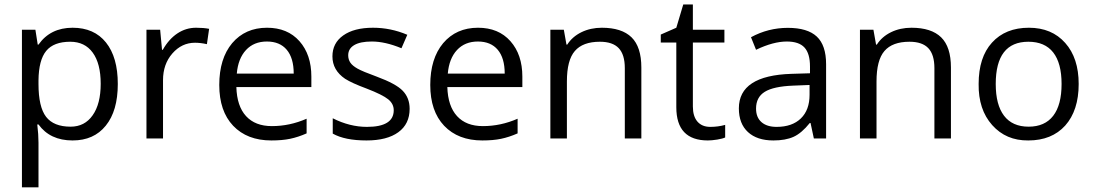

<svg xmlns="http://www.w3.org/2000/svg" viewBox="-20 -613 4846 850"><path d="M291 -428.2Q217.8 -428.2 184.6 -387.7Q151.4 -347.2 150.4 -257.3V-241.2Q150.4 -139.6 184.1 -95.7Q217.8 -52.2 292.5 -52.2Q355 -52.2 390.1 -102.5Q425.8 -152.8 425.8 -242.2Q425.8 -331.5 390.6 -379.9Q355.5 -428.2 291 -428.2ZM448.2 -56.6Q395.5 8.8 301.3 8.8Q201.7 8.8 150.4 -62H145Q150.4 -17.6 150.4 18.1V216.3H77.1V-481.4H136.7L147 -415.5H150.4Q203.1 -490.2 301.3 -490.2Q397 -490.2 449.2 -424.8Q501.5 -359.4 501.5 -241.2Q501.5 -122.1 448.2 -56.6Z M700.7 -392.6Q727.5 -439.9 765.4 -465.1Q803.2 -490.2 848.1 -490.2Q881.3 -490.2 905.8 -485.4L896 -417.5Q867.2 -423.8 843.3 -423.8Q784.7 -423.8 743.2 -376.5Q701.7 -329.1 701.7 -258.3V0H628.4V-481.4H689L697.3 -392.6Z M1264.2 1.5Q1229.5 8.8 1181.2 8.8Q1074.2 8.8 1012.2 -56.2Q950.7 -121.1 950.7 -236.8Q950.7 -353.5 1007.8 -421.9Q1065.9 -490.2 1162.1 -490.2Q1252.9 -490.2 1305.7 -430.7Q1358.4 -371.1 1358.4 -273.9V-227.5H1026.4Q1028.8 -143.1 1069.3 -98.9Q1109.9 -54.7 1183.6 -54.7Q1262.7 -54.7 1337.4 -87.4V-22.5Q1299.8 -5.9 1264.2 1.5ZM1280.3 -287.1Q1280.3 -356 1249.5 -392.6Q1218.8 -429.2 1161.6 -429.2Q1104 -429.2 1069.1 -391.6Q1034.2 -354 1028.3 -287.1Z M1763.2 -210.9Q1793.5 -179.2 1793.5 -131.3Q1793.5 -64 1743.4 -27.6Q1693.4 8.8 1602.5 8.8Q1506.8 8.8 1453.1 -21.5V-89.4Q1528.3 -51.3 1604.5 -51.3Q1723.1 -51.3 1723.1 -125Q1723.1 -153.3 1698.7 -173.3Q1673.3 -193.8 1603.5 -220.7Q1537.6 -245.1 1507.8 -264.2Q1451.7 -302.2 1451.7 -363.3Q1451.7 -422.4 1499.5 -456.1Q1547.4 -490.2 1631.3 -490.2Q1710 -490.2 1783.2 -459L1757.3 -399.4Q1685.5 -429.2 1626 -429.2Q1574.7 -429.2 1548.1 -413.3Q1521.5 -397.5 1521.5 -368.2Q1521.5 -349.6 1531.2 -335.4Q1540.5 -321.8 1563 -309.1Q1584.5 -296.9 1647.5 -273.9Q1733.4 -242.2 1763.2 -210.9Z M2198.2 1.5Q2163.6 8.8 2115.2 8.8Q2008.3 8.8 1946.3 -56.2Q1884.8 -121.1 1884.8 -236.8Q1884.8 -353.5 1941.9 -421.9Q2000 -490.2 2096.2 -490.2Q2187 -490.2 2239.7 -430.7Q2292.5 -371.1 2292.5 -273.9V-227.5H1960.4Q1962.9 -143.1 2003.4 -98.9Q2043.9 -54.7 2117.7 -54.7Q2196.8 -54.7 2271.5 -87.4V-22.5Q2233.9 -5.9 2198.2 1.5ZM2214.4 -287.1Q2214.4 -356 2183.6 -392.6Q2152.8 -429.2 2095.7 -429.2Q2038.1 -429.2 2003.2 -391.6Q1968.3 -354 1962.4 -287.1Z M2819.3 0H2746.1V-311.5Q2746.1 -371.1 2719.2 -399.7Q2692.4 -428.2 2635.7 -428.2Q2560.1 -428.2 2524.9 -387.2Q2489.7 -346.7 2489.7 -252.4V0H2416.5V-481.4H2476.1L2487.8 -415.5H2491.2Q2513.7 -450.7 2554.2 -470.5Q2594.7 -490.2 2644.5 -490.2Q2732.4 -490.2 2775.9 -447.8Q2819.3 -405.3 2819.3 -314Z M3047.4 -141.6Q3047.4 -98.1 3067.6 -74.7Q3087.9 -51.3 3124.5 -51.3Q3158.7 -51.3 3190.4 -60.1V-4.4Q3179.2 1 3155.3 4.9Q3130.9 8.8 3113.8 8.8Q2974.1 8.8 2974.1 -138.2V-424.8H2905.3V-460L2974.1 -490.2L3004.9 -593.3H3047.4V-481.4H3187V-424.8H3047.4Z M3327.1 -132.3Q3327.1 -93.3 3351.1 -72.3Q3375 -51.3 3418 -51.3Q3486.8 -51.3 3525.4 -88.6Q3564 -126 3564 -193.4V-236.8L3491.2 -233.9Q3404.3 -230.5 3365.7 -206.5Q3327.1 -182.6 3327.1 -132.3ZM3637.2 0H3583L3568.4 -68.4H3564.9Q3528.8 -23.4 3493.2 -7.3Q3457.5 8.8 3403.8 8.8Q3331.5 8.8 3291.3 -28.3Q3251 -65.4 3251 -133.3Q3251 -278.8 3483.9 -286.1L3565.9 -288.6V-318.4Q3565.9 -376 3541.5 -402.6Q3517.1 -429.2 3463.4 -429.2Q3403.3 -429.2 3327.1 -392.6L3304.7 -448.2Q3380.9 -489.7 3467.8 -489.7Q3554.7 -489.7 3595.9 -451.2Q3637.2 -412.6 3637.2 -328.6Z M4189.9 0H4116.7V-311.5Q4116.7 -371.1 4089.8 -399.7Q4063 -428.2 4006.3 -428.2Q3930.7 -428.2 3895.5 -387.2Q3860.4 -346.7 3860.4 -252.4V0H3787.1V-481.4H3846.7L3858.4 -415.5H3861.8Q3884.3 -450.7 3924.8 -470.5Q3965.3 -490.2 4015.1 -490.2Q4103 -490.2 4146.5 -447.8Q4189.9 -405.3 4189.9 -314Z M4695.8 -422.9Q4755.4 -356 4755.4 -241.2Q4755.4 -124 4695.8 -57.1Q4636.2 8.8 4532.2 8.8Q4434.1 9.8 4372.6 -59.1Q4311 -127.9 4312.5 -241.2Q4312.5 -359.4 4371.6 -424.3Q4431.2 -490.2 4535.2 -490.2Q4636.2 -490.2 4695.8 -422.9ZM4532.7 -428.2Q4388.2 -428.2 4388.2 -241.2Q4388.2 -148.9 4425 -100.6Q4461.9 -52.2 4533.7 -52.2Q4605.5 -52.2 4642.6 -100.3Q4679.7 -148.4 4679.7 -241.2Q4679.7 -333.5 4642.6 -380.9Q4605.5 -428.2 4532.7 -428.2Z"/></svg>

Font: Khula Regular
Style: Regular
Weight: 400
Designer: Erin McLaughlin, Steve Matteson
Version: Version 1.000;PS 1.0;hotconv 1.0.72;makeotf.lib2.5.5900